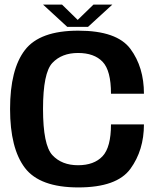

<svg xmlns="http://www.w3.org/2000/svg" viewBox="-20 -815 696 839"><path d="M322.5 4Q490.5 4 549.8 -77.2Q609 -158.5 609 -271.5H465Q465 -171.5 428 -132.2Q391 -93 321 -93Q250 -93 209 -137Q168 -181 168 -339Q168 -497 209 -540.2Q250 -583.5 321 -583.5Q391.5 -583.5 428.2 -545.2Q465 -507 465 -405.5H609Q609 -521.5 550 -601.2Q491 -681 322 -681Q154 -681 89 -596.5Q24 -512 24 -339Q24 -166.5 89 -81.2Q154 4 322.5 4ZM274 -697.5H364.5L471 -795H388.5L319.5 -728L251 -795H168Z"/></svg>

Font: Anybody Thin SemiBold
Style: Regular
Weight: 600
Version: Version 1.113;gftools[0.9.25]